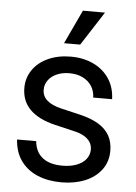

<svg xmlns="http://www.w3.org/2000/svg" viewBox="-53 -769 581 821"><g transform="rotate(5 237.5 -358.5)"><path d="M37.1 -154.3H119.1Q123.5 -107.9 154.3 -83.7Q185.1 -59.6 239.3 -59.6Q274.4 -59.6 300.5 -69.6Q326.7 -79.6 340.8 -97.7Q355 -115.7 355 -138.7Q355 -157.7 345.5 -171.9Q335.9 -186 318.6 -195.8Q301.3 -205.6 277.3 -210.9L194.3 -230.5Q122.1 -247.6 85.4 -284.2Q48.8 -320.8 48.8 -377Q48.8 -420.4 72.5 -454.6Q96.2 -488.8 138.7 -508.1Q181.2 -527.3 235.8 -527.3Q289.6 -527.3 332.5 -507.1Q375.5 -486.8 400.4 -449.2Q425.3 -411.6 426.8 -361.3H345.7Q345.2 -388.7 331.5 -410.2Q317.9 -431.6 293.2 -443.8Q268.6 -456.1 235.8 -456.1Q205.1 -456.1 181.4 -445.6Q157.7 -435.1 144.8 -417Q131.8 -398.9 131.8 -377Q131.8 -348.6 152.6 -330.6Q173.3 -312.5 211.9 -303.2L294.9 -283.7Q344.2 -272 376 -252.7Q407.7 -233.4 423.1 -205.6Q438.5 -177.7 438.5 -140.6Q438.5 -93.8 412.8 -59.3Q387.2 -24.9 342.5 -6.6Q297.9 11.7 241.2 11.7Q184.6 11.7 139.6 -6.8Q94.7 -25.4 67.6 -62.5Q40.5 -99.6 37.1 -154.3ZM269.5 -727.5H364.3L270.5 -582H201.2Z"/></g></svg>

Font: Intratopia Thin
Style: Regular
Weight: 100
Designer: Rasmus Andersson
Foundry: rsms
Version: Version 3.000;Glyphs 3.2.3 (3260)